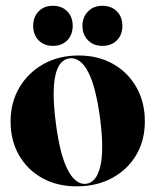

<svg xmlns="http://www.w3.org/2000/svg" viewBox="-20 -650 550 680"><path d="M258.5 -453.5Q327 -453.5 380 -423.8Q433 -394 463 -341.2Q493 -288.5 493 -220Q493 -152 462 -100.2Q431 -48.5 376.5 -19.2Q322 10 251.5 10Q183 10 130.2 -19Q77.5 -48 47.5 -100Q17.5 -152 17.5 -220Q17.5 -287.5 48.8 -340.2Q80 -393 134.2 -423.2Q188.5 -453.5 258.5 -453.5ZM285 1Q321.5 -3.5 335.2 -60.8Q349 -118 334.5 -230.5Q319.5 -343 292.2 -395.2Q265 -447.5 226.5 -443.5Q149 -433.5 178 -212.5Q192.5 -100.5 220.2 -47.8Q248 5 285 1ZM167.5 -487.5Q136 -487.5 116.8 -507.2Q97.5 -527 97.5 -558.5Q97.5 -590 116.8 -609.8Q136 -629.5 167.5 -629.5Q199 -629.5 218.2 -609.8Q237.5 -590 237.5 -558.5Q237.5 -527 218.2 -507.2Q199 -487.5 167.5 -487.5ZM342.5 -487.5Q311.5 -487.5 291.8 -507.2Q272 -527 272 -558.5Q272 -589.5 291.8 -609.5Q311.5 -629.5 342.5 -629.5Q374.5 -629.5 394 -609.8Q413.5 -590 413.5 -558.5Q413.5 -527 394 -507.2Q374.5 -487.5 342.5 -487.5Z"/></svg>

Font: Fraunces 144pt
Style: Bold
Weight: 700
Version: Version 1.000;[b76b70a41]